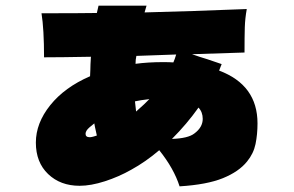

<svg xmlns="http://www.w3.org/2000/svg" viewBox="-20 -650 1040 680"><path d="M892 -213Q892 -174 885 -140Q878 -106 855 -78Q826 -42 769.5 -19Q713 4 616 10Q596 -53 544 -118Q496 -77 445 -49Q401 -24 351.5 -8Q302 8 262 8Q194 8 150.5 -33.5Q107 -75 107 -145Q107 -214 158 -277.5Q209 -341 299 -380L300 -403Q300 -419 302 -449Q192 -447 136 -447Q136 -547 127 -603Q262 -603 323 -604L329 -630H499L492 -606Q655 -610 854 -618Q848 -585 847 -553.5Q846 -522 846 -464L660 -458Q688 -448 715 -440Q729 -435 741.5 -431Q754 -427 765 -423L756 -400Q892 -349 892 -213ZM460 -424Q505 -430 557 -430Q581 -430 593 -429H594Q599 -440 604 -457L463 -452Q460 -439 460 -424ZM509 -299Q475 -295 458 -291L462 -255Q494 -283 509 -299ZM698 -229Q698 -253 683 -269Q642 -211 589 -158Q646 -160 668 -177Q698 -199 698 -229ZM283 -176Q283 -164 298 -164Q302 -164 310 -166L323 -170Q314 -210 314 -213Q313 -212 297 -199Q283 -187 283 -176Z"/></svg>

Font: Dela Gothic One
Style: Regular
Weight: 400
Designer: aratakana
Foundry: aratakana
Version: Version 1.004